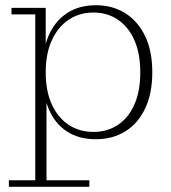

<svg xmlns="http://www.w3.org/2000/svg" viewBox="-20 -524 653 735"><path d="M347 9Q281 9 235 -21.5Q189 -52 165.5 -109.5Q142 -167 142 -247L141 -248Q141 -328 165 -385Q189 -442 235.5 -473Q282 -504 347 -504Q411 -504 459.5 -473.5Q508 -443 535.5 -386Q563 -329 563 -247Q563 -166 535.5 -108.5Q508 -51 459.5 -21Q411 9 347 9ZM338 -19Q391 -19 431.5 -46Q472 -73 494.5 -124Q517 -175 517 -247Q517 -319 494.5 -370Q472 -421 431.5 -448.5Q391 -476 338 -476Q284 -476 243 -448.5Q202 -421 178.5 -370Q155 -319 155 -247Q155 -175 178.5 -124Q202 -73 243 -46Q284 -19 338 -19ZM14 191V166H115V-469H24V-494H155V-323L149 -248L158 -162V166H322V191Z"/></svg>

Font: Montagu Slab 144pt ExtraLight
Style: Regular
Weight: 250
Version: Version 1.000